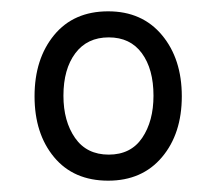

<svg xmlns="http://www.w3.org/2000/svg" viewBox="-20 -749 383 339"><path d="M171 -430Q110 -430 75.5 -471.5Q41 -513 41 -579Q41 -645 75.5 -687Q110 -729 171 -729Q231 -729 266 -687Q301 -645 301 -579Q301 -513 266 -471.5Q231 -430 171 -430ZM172 -476Q211 -476 231 -505.5Q251 -535 251 -580Q251 -627 230.5 -655Q210 -683 172 -683Q134 -683 113 -655Q92 -627 92 -580Q92 -535 112.5 -505.5Q133 -476 172 -476Z"/></svg>

Font: Noto Serif Tamil Condensed Medium
Style: Regular
Weight: 500
Width: 3
Designer: Indian Type Foundry, Tom Grace, and the Monotype Design Team
Foundry: Monotype Imaging Inc.
Version: Version 2.004; ttfautohint (v1.8.4.7-5d5b)